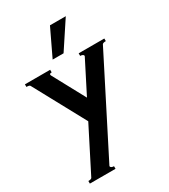

<svg xmlns="http://www.w3.org/2000/svg" viewBox="-236 -816 1074 1219"><g transform="rotate(-30 301.0 -206.5)"><path d="M592 -441Q571 -441 566 -433L216 256Q215 257 215 259Q215 265 222 269Q229 273 240 273V292H52V273Q73 273 78 265L241 -56L36 -434Q32 -441 10 -441V-460H195V-441Q183 -441 180.5 -436Q178 -431 182 -425L309 -190L428 -424Q429 -425 429 -427Q429 -433 422 -437Q415 -441 404 -441V-460H592ZM335 -705H451L321 -508H241Z"/></g></svg>

Font: Aoboshi One
Style: Regular
Weight: 400
Designer: IKIMOJI
Foundry: Natsumi Matsuba
Version: Version 1.000; ttfautohint (v1.8.3)